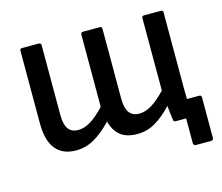

<svg xmlns="http://www.w3.org/2000/svg" viewBox="-90 -607 983 850"><g transform="rotate(-15 401.0 -182.0)"><path d="M708 125Q703 125 700 121.5Q697 118 697 114V0H660L723 -82H779Q789 -82 789 -72V114Q789 118 786.5 121.5Q784 125 779 125ZM191 11Q129 11 97.5 -28.5Q66 -68 66 -146V-479Q66 -489 75 -489H152Q163 -489 163 -479V-158Q163 -116 177.5 -95Q192 -74 224 -74Q251 -74 280.5 -92Q310 -110 345 -147V-479Q345 -489 356 -489H432Q442 -489 442 -479V-158Q442 -116 457 -95Q472 -74 504 -74Q531 -74 560.5 -92Q590 -110 625 -147V-479Q625 -489 635 -489H713Q722 -489 722 -479V-123Q722 -94 723 -64.5Q724 -35 728 -12Q730 0 718 0H649Q641 0 639 -8Q637 -22 635 -39.5Q633 -57 631 -75Q592 -33 554 -11Q516 11 471 11Q423 11 395 -11Q367 -33 355 -77Q314 -34 275 -11.5Q236 11 191 11Z"/></g></svg>

Font: Sofia Sans Semi Condensed SemiBold
Style: Regular
Weight: 600
Designer: Botio Nikoltchev, Ani Petrova
Foundry: lettersoup
Version: Version 4.100